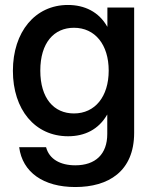

<svg xmlns="http://www.w3.org/2000/svg" viewBox="-20 -546 620 777"><path d="M284.7 210.9C418 210.9 522.9 148.4 522.9 -8.8V-515.6H414.6V-438H414.1C379.9 -498.5 321.8 -525.9 254.9 -525.9C122.1 -525.9 32.2 -417 32.2 -259.3C32.2 -103 121.1 5.4 255.4 5.4C323.2 5.4 378.9 -22 413.6 -82H414.1V-3.9C414.1 78.1 366.2 123 284.7 123C224.1 123 179.2 98.1 166.5 49.8H57.6C70.8 150.9 155.3 210.9 284.7 210.9ZM279.3 -86.9C198.2 -86.9 143.1 -147.9 143.1 -260.3C143.1 -372.6 198.2 -433.6 279.3 -433.6C364.7 -433.6 419.9 -365.2 419.9 -260.3C419.9 -155.3 364.7 -86.9 279.3 -86.9Z"/></svg>

Font: Raveo Display Display Medium
Style: Regular
Weight: 500
Designer: Jakub Foglar, Rasmus Andersson (Inter)
Foundry: Jakubfoglar.com
Version: Version 1.100;Glyphs 3.2.3 (3260)